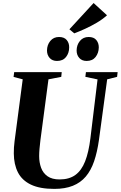

<svg xmlns="http://www.w3.org/2000/svg" viewBox="-20 -1208 778 1238"><path d="M671 -696.5 618 -305.5Q607 -227.5 586.8 -168.2Q566.5 -109 533 -69.5Q499.5 -30 449.5 -10Q399.5 10 330.5 10Q237 10 179.5 -17.5Q122 -45 95.8 -96.2Q69.5 -147.5 69 -218.5Q69 -237.5 70 -257.2Q71 -277 74 -298L126.5 -696.5L67.5 -712L71.5 -743H378L375 -712.5L292.5 -696.5L240.5 -303.5Q237 -275.5 234.8 -249.5Q232.5 -223.5 232.5 -201.5Q232.5 -160.5 245 -126.2Q257.5 -92 286.5 -71.5Q315.5 -51 364.5 -51Q426 -51 465.8 -79.8Q505.5 -108.5 528.8 -167.5Q552 -226.5 563 -317L609 -696L530.5 -712.5L534 -743H738.5L735 -712.5ZM347.5 -815Q317.5 -815 300.2 -834.2Q283 -853.5 283 -882.5Q283.5 -919 304.5 -944.2Q325.5 -969.5 360.5 -969.5Q394 -969.5 410.2 -950Q426.5 -930.5 426 -902.5Q426 -866.5 406 -840.8Q386 -815 347.5 -815ZM538.5 -815Q508.5 -815 491.2 -834.2Q474 -853.5 474 -882.5Q474.5 -919 495.5 -944.2Q516.5 -969.5 551.5 -969.5Q585 -969.5 601 -950Q617 -930.5 617 -902.5Q616.5 -866.5 596.5 -840.8Q576.5 -815 538.5 -815ZM459 -993 427.5 -1019 583.5 -1188.5 670 -1109.5Q640 -1082.5 603.2 -1061Q566.5 -1039.5 529.2 -1022.5Q492 -1005.5 459 -993Z"/></svg>

Font: Merriweather 96pt ExtraBold
Style: Italic
Weight: 800
Italic angle: -7.8°
Version: Version 2.101